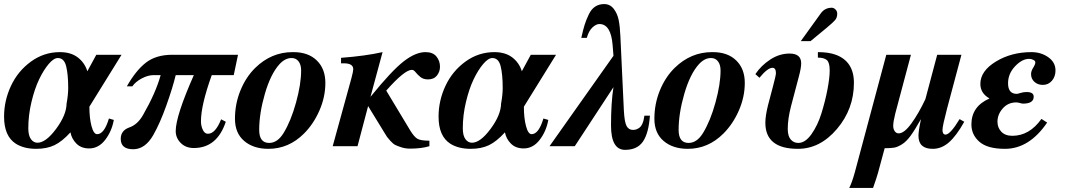

<svg xmlns="http://www.w3.org/2000/svg" viewBox="-23 -718 5250 943"><path d="M574 -449 416 -194Q416 -138 426.5 -98.5Q437 -59 454 -59Q489 -59 512 -136L536 -129Q526 -73 493.5 -31Q461 11 415 11Q376 11 352.5 -12.5Q329 -36 323 -68Q282 -23 244.5 -5Q207 13 155 13Q95 13 55 -12Q-3 -49 -3 -145Q-3 -224 31 -296.5Q65 -369 129 -415.5Q193 -462 271 -462Q325 -462 359 -436Q393 -410 406 -368L450 -449ZM312 -285Q312 -352 302 -392.5Q292 -433 261 -433Q241 -433 216 -403.5Q191 -374 169 -328Q147 -282 131.5 -217Q116 -152 116 -88Q116 -52 129 -34.5Q142 -17 161 -17Q202 -17 252.5 -85Q303 -153 304 -209Q312 -253 312 -285Z M1146 -449 1125 -349H1017Q964 -202 964 -122Q964 -100 973 -80.5Q982 -61 998 -61Q1035 -61 1063 -132L1086 -120Q1043 9 929 9Q889 9 864.5 -16Q840 -41 840 -74Q840 -148 929 -349H840Q825 -287 794 -200Q763 -113 730 -55Q690 15 631 15Q570 15 570 -36Q570 -77 612 -92Q653 -106 680 -154Q742 -262 766 -349H731Q704 -349 673.5 -333Q643 -317 627 -294H600Q645 -373 694.5 -411Q744 -449 823 -449Z M1414 -462H1418Q1491 -462 1533 -421Q1575 -380 1575 -311Q1575 -242 1546 -175.5Q1517 -109 1470 -62Q1395 13 1295 13Q1222 13 1176.5 -25.5Q1131 -64 1131 -135Q1131 -208 1158 -274Q1185 -340 1231 -385Q1310 -462 1414 -462ZM1456 -372Q1456 -400 1443.5 -416.5Q1431 -433 1409 -433Q1377 -433 1349 -402Q1306 -354 1278 -257.5Q1250 -161 1250 -80Q1250 -16 1299 -16Q1340 -16 1370 -65Q1406 -124 1431 -214.5Q1456 -305 1456 -372Z M1797 -244H1798Q1901 -371 1959.5 -416.5Q2018 -462 2067 -462Q2103 -462 2120.5 -440.5Q2138 -419 2138 -390Q2138 -366 2123 -347Q2108 -328 2079 -328Q2056 -328 2041.5 -340Q2027 -352 2018 -363.5Q2009 -375 2000 -375Q1964 -375 1874 -273L1992 -77Q2011 -46 2027 -36.5Q2043 -27 2086 -27V0Q2047 12 1991 12Q1969 12 1950 6Q1931 0 1919.5 -5.5Q1908 -11 1895 -25.5Q1882 -40 1878 -45.5Q1874 -51 1864 -68L1853 -86L1785 -197L1733 0H1611L1703 -334Q1712 -368 1712 -378Q1712 -407 1666 -407H1652V-434Q1771 -443 1856 -462Z M2708 -449 2550 -194Q2550 -138 2560.5 -98.5Q2571 -59 2588 -59Q2623 -59 2646 -136L2670 -129Q2660 -73 2627.5 -31Q2595 11 2549 11Q2510 11 2486.5 -12.5Q2463 -36 2457 -68Q2416 -23 2378.5 -5Q2341 13 2289 13Q2229 13 2189 -12Q2131 -49 2131 -145Q2131 -224 2165 -296.5Q2199 -369 2263 -415.5Q2327 -462 2405 -462Q2459 -462 2493 -436Q2527 -410 2540 -368L2584 -449ZM2446 -285Q2446 -352 2436 -392.5Q2426 -433 2395 -433Q2375 -433 2350 -403.5Q2325 -374 2303 -328Q2281 -282 2265.5 -217Q2250 -152 2250 -88Q2250 -52 2263 -34.5Q2276 -17 2295 -17Q2336 -17 2386.5 -85Q2437 -153 2438 -209Q2446 -253 2446 -285Z M3142 -150H3169Q3163 -64 3135 -23Q3107 18 3047 18Q2978 18 2978 -102Q2978 -215 2990 -290L2800 0H2676L2990 -444L2986 -495Q2978 -600 2921 -600Q2905 -600 2887 -583.5Q2869 -567 2859 -532H2832Q2841 -573 2848.5 -596.5Q2856 -620 2868.5 -646.5Q2881 -673 2900 -685.5Q2919 -698 2944 -698Q2973 -698 2991 -675Q3009 -652 3015.5 -620Q3022 -588 3024 -540L3041 -177Q3044 -118 3054.5 -99Q3065 -80 3085 -80Q3093 -80 3099 -81.5Q3105 -83 3115 -89Q3125 -95 3132 -110.5Q3139 -126 3142 -150Z M3474 -462H3478Q3551 -462 3593 -421Q3635 -380 3635 -311Q3635 -242 3606 -175.5Q3577 -109 3530 -62Q3455 13 3355 13Q3282 13 3236.5 -25.5Q3191 -64 3191 -135Q3191 -208 3218 -274Q3245 -340 3291 -385Q3370 -462 3474 -462ZM3516 -372Q3516 -400 3503.5 -416.5Q3491 -433 3469 -433Q3437 -433 3409 -402Q3366 -354 3338 -257.5Q3310 -161 3310 -80Q3310 -16 3359 -16Q3400 -16 3430 -65Q3466 -124 3491 -214.5Q3516 -305 3516 -372Z M3910 -516 4008 -652Q4028 -680 4062 -680Q4072 -680 4080.5 -671.5Q4089 -663 4089 -651Q4089 -632 4079 -620Q4069 -608 4039 -583L3958 -516ZM3994 -435V-462Q4047 -462 4082 -449Q4171 -416 4171 -311Q4171 -183 4088 -85Q4005 13 3896 13Q3736 13 3736 -115Q3736 -149 3749 -201L3773 -292Q3787 -344 3788 -358Q3788 -385 3771 -385Q3747 -385 3707 -336L3687 -354Q3715 -396 3760 -425.5Q3805 -455 3855 -455Q3912 -455 3912 -407Q3912 -384 3900 -340L3862 -196Q3846 -134 3846 -85Q3846 -50 3860.5 -33Q3875 -16 3898 -16Q3932 -16 3962.5 -59Q3993 -102 4011.5 -161.5Q4030 -221 4041 -278.5Q4052 -336 4052 -372Q4052 -411 4038 -423Q4024 -435 3994 -435Z M4690 -133 4713 -120Q4675 -52 4638.5 -19.5Q4602 13 4558 13Q4488 13 4488 -51Q4488 -75 4500 -131H4499Q4471 -81 4450 -52Q4429 -23 4407.5 -9.5Q4386 4 4369.5 7Q4353 10 4322 10L4289 132Q4283 154 4265 205H4148Q4161 180 4175 130L4330 -449H4451L4374 -160Q4364 -120 4364 -100Q4364 -84 4371.5 -73.5Q4379 -63 4391 -63Q4418 -63 4453.5 -112Q4489 -161 4522 -231L4580 -449H4699L4628 -183Q4606 -99 4606 -80Q4606 -57 4621 -57Q4644 -57 4690 -133Z M4836 -234V-235Q4792 -260 4792 -306Q4792 -369 4868 -415.5Q4944 -462 5043 -462Q5090 -462 5125.5 -437Q5161 -412 5161 -372Q5161 -342 5143.5 -321.5Q5126 -301 5099 -301Q5074 -301 5057.5 -316Q5041 -331 5041 -354Q5041 -369 5051.5 -385.5Q5062 -402 5062 -412Q5062 -419 5052 -424Q5042 -429 5032 -429Q4997 -429 4962.5 -392.5Q4928 -356 4928 -309Q4928 -257 4971 -257Q4975 -257 4989.5 -261.5Q5004 -266 5019 -266Q5054 -266 5054 -243Q5054 -209 5001 -209Q4997 -209 4986.5 -212Q4976 -215 4968 -215Q4928 -215 4902 -185.5Q4876 -156 4876 -120Q4876 -91 4895 -71Q4914 -51 4949 -51Q5033 -51 5092 -134L5120 -116Q5032 13 4913 13Q4827 13 4787.5 -21.5Q4748 -56 4748 -107Q4748 -195 4836 -234Z"/></svg>

Font: STIX
Style: Bold Italic
Weight: 700
Italic angle: -16.33°
Designer: MicroPress Inc., with final additions and corrections provided by Coen Hoffman, Elsevier (retired)
Version: Version 1.1.1